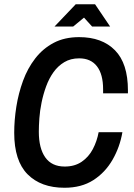

<svg xmlns="http://www.w3.org/2000/svg" viewBox="-20 -873 632 905"><path d="M284 12Q173 12 110 -51.5Q47 -115 47 -247Q47 -307 57 -370Q67 -433 88.5 -492Q110 -551 146 -597.5Q182 -644 233 -671Q284 -698 353 -698Q461 -698 522 -636Q583 -574 583 -447V-433H466V-452Q466 -523 437 -560.5Q408 -598 353 -598Q313 -598 283 -580Q253 -562 232 -532.5Q211 -503 197.5 -466Q184 -429 176 -390Q168 -351 165.5 -315Q163 -279 163 -252Q163 -174 193.5 -131Q224 -88 285 -88Q332 -88 365 -110.5Q398 -133 417.5 -170Q437 -207 445 -250H557Q545 -180 510.5 -120Q476 -60 420 -24Q364 12 284 12ZM237 -748 337 -853H428L499 -748H414L376 -790L325 -748Z"/></svg>

Font: Archivo Narrow SemiBold
Style: Italic
Weight: 600
Italic angle: -8°
Designer: Hector Gatti
Foundry: Omnibus-Type
Version: Version 3.002